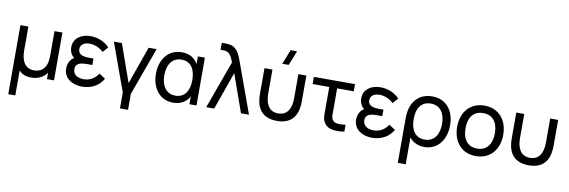

<svg xmlns="http://www.w3.org/2000/svg" viewBox="-65 -1342 6335 2136"><g transform="rotate(10 3102.0 -274.0)"><path d="M70 240H149.5V-42C180.5 -6 226.5 14 285 14C362 14 425.5 -15 465 -71.5V0H544.5V-540H455V-255.5C455 -130.5 396 -70.5 306.5 -70.5C192.5 -70.5 160 -168 160 -269.5V-540H70Z M862 15C969 15 1053.5 -33.5 1100.5 -115.5L1029.5 -161.5C990.5 -102 935.5 -69.5 865.5 -69.5C792.5 -69.5 745.5 -105 745.5 -163C745.5 -226.5 796 -242 879 -242H935V-315.5H879.5C809.5 -315.5 761 -335.5 761 -390.5C761 -446 808.5 -471 865 -471C925 -471 982.5 -443 1021.5 -405L1075.5 -465.5C1020 -522.5 946 -555 859.5 -555C755.5 -555 669.5 -498.5 669.5 -397.5C669.5 -350.5 687.5 -312.5 722 -282.5C676.5 -257.5 654.5 -206 654.5 -154C654.5 -48 746.5 15 862 15Z M1321.5 180H1412.5V0L1608.5 -540H1518.5L1367 -113.5L1216 -540H1125.5L1321.5 0Z M1892 15C1974 15 2039.5 -23 2074.5 -88V0H2154V-540H2074.5V-453.5C2040 -517.5 1977 -555 1894.5 -555C1739.5 -555 1648.5 -432.5 1648.5 -270C1648.5 -108.5 1739 15 1892 15ZM1743 -270C1743 -390.5 1798.5 -473.5 1904 -473.5C2009.5 -473.5 2059.5 -390 2059.5 -270.5C2059.5 -152 2010 -66.5 1903 -66.5C1794.5 -66.5 1743 -156 1743 -270Z M2460 -540 2264 0H2354L2505.5 -426.5L2656.5 0H2747L2551 -540C2519.5 -628 2491.5 -711 2411.5 -729C2388 -734.5 2357.5 -735 2345 -735H2310.5V-656.5H2336C2411 -656.5 2429 -619.5 2460 -540Z M2827 -246.5C2827 -122 2869.5 14 3063.5 14C3257.5 14 3300 -122 3300 -246.5V-540H3210V-269.5C3210 -168 3177.5 -70.5 3063.5 -70.5C2949.5 -70.5 2917 -168 2917 -269.5V-540H2827ZM3013.5 -622.5H3086L3151.5 -787.5H3079Z M3698.5 4.5C3733 10 3788 9.5 3825 0V-76.5C3797 -71.5 3764 -70 3736 -72.5C3709.5 -75.5 3687 -85.5 3673 -110.5C3659.5 -135 3662 -162.5 3662 -208V-459H3850V-540H3385V-459H3573V-204C3573 -144 3569.5 -104.5 3592.5 -63.5C3617.5 -19 3656 -2 3698.5 4.5Z M4137.5 15C4244.5 15 4329 -33.5 4376 -115.5L4305 -161.5C4266 -102 4211 -69.5 4141 -69.5C4068 -69.5 4021 -105 4021 -163C4021 -226.5 4071.5 -242 4154.5 -242H4210.5V-315.5H4155C4085 -315.5 4036.5 -335.5 4036.5 -390.5C4036.5 -446 4084 -471 4140.5 -471C4200.5 -471 4258 -443 4297 -405L4351 -465.5C4295.5 -522.5 4221.5 -555 4135 -555C4031 -555 3945 -498.5 3945 -397.5C3945 -350.5 3963 -312.5 3997.5 -282.5C3952 -257.5 3930 -206 3930 -154C3930 -48 4022 15 4137.5 15Z M4470.5 -235.5V240H4560V-63.5C4594 -16.5 4654.5 15 4729 15C4880 15 4971 -108 4971 -271.5C4971 -432.5 4883 -555 4721 -555C4579 -555 4491.5 -461 4475 -328.5C4471 -302.5 4470.5 -271.5 4470.5 -235.5ZM4559.5 -271C4559.5 -390.5 4609.5 -473.5 4718.5 -473.5C4827.5 -473.5 4880.5 -390 4880.5 -271C4880.5 -152.5 4826 -66.5 4718.5 -66.5C4611 -66.5 4559.5 -150.5 4559.5 -271Z M5311 15C5471.5 15 5571.5 -101 5571.5 -270.5C5571.5 -437.5 5473 -555 5311 -555C5152.5 -555 5051 -440 5051 -270.5C5051 -103 5149.5 15 5311 15ZM5145.5 -270.5C5145.5 -388.5 5198 -470.5 5311 -470.5C5421.5 -470.5 5477 -392 5477 -270.5C5477 -151.5 5422.5 -69.5 5311 -69.5C5202 -69.5 5145.5 -148.5 5145.5 -270.5Z M5671.5 -246.5C5671.5 -122 5714 14 5908 14C6102 14 6144.5 -122 6144.5 -246.5V-540H6054.5V-269.5C6054.5 -168 6022 -70.5 5908 -70.5C5794 -70.5 5761.5 -168 5761.5 -269.5V-540H5671.5Z"/></g></svg>

Font: Eudonet Medium
Style: Regular
Weight: 500
Designer: Mikhail Sharanda
Foundry: Mikhail Sharanda
Version: Version 4.503;Glyphs 3.1.2 (3151)